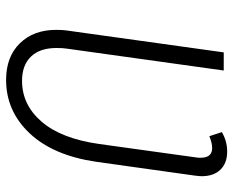

<svg xmlns="http://www.w3.org/2000/svg" viewBox="-86 -650 747 614"><g transform="rotate(90 287.0 -342.5)"><path d="M543 -614Q543 -608 541 -592L497 -278Q477 -140 406 -64.5Q335 11 235 11Q161 11 118 -33Q75 -77 75 -149Q75 -171 77 -183L147 -685H205L135 -183Q133 -171 133 -150Q133 -97 160.5 -68.5Q188 -40 238 -40Q315 -40 369 -103Q423 -166 440 -287L483 -597Q484 -602 484 -611Q484 -648 453 -648Q437 -648 415 -639L402 -679Q431 -696 464 -696Q501 -696 522 -674.5Q543 -653 543 -614Z"/></g></svg>

Font: Fira Sans Condensed Light
Style: Italic
Weight: 300
Width: 3
Italic angle: -8°
Designer: Carrois Corporate & Edenspiekermann AG
Foundry: Carrois Corporate GbR & Edenspiekermann AG
Version: Version 4.203